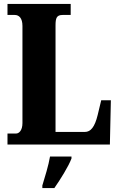

<svg xmlns="http://www.w3.org/2000/svg" viewBox="-20 -734 604 975"><path d="M18 0H538L543 -225H494L476 -150C461 -88 440 -64 411 -64H262V-605C262 -643 268 -658 298 -658H339V-714H18V-658H55C76 -658 94 -643 94 -602V-109C94 -71 76 -56 62 -56H18ZM195 208V221H256C286 178 327 113 343 71V61H234C227 104 207 169 195 208Z"/></svg>

Font: Noto Serif Ethiopic ExtraCondensed Black
Style: Regular
Weight: 900
Width: 2
Designer: Monotype Design Team
Foundry: Monotype Imaging Inc.
Version: Version 2.102